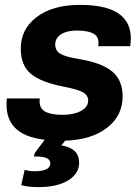

<svg xmlns="http://www.w3.org/2000/svg" viewBox="-20 -562 575 786"><path d="M307 -542Q426 -542 476 -498.5Q526 -455 513 -373H382Q388 -408 365.5 -422.5Q343 -437 293 -437Q254 -437 230 -421.5Q206 -406 206 -380Q206 -354 227.5 -341.5Q249 -329 305 -320Q396 -305 439 -269.5Q482 -234 482 -167Q482 -89 419 -39.5Q356 10 247 14L231 33Q304 45 304 104Q304 149 259 176.5Q214 204 137 204Q95 204 67 196L81 133Q100 139 120 139Q186 139 186 107Q186 76 119 79L122 65L163 10Q-8 -9 8 -159H143Q138 -123 161 -107.5Q184 -92 238 -92Q282 -92 311.5 -108Q341 -124 341 -150Q341 -173 318 -185Q295 -197 237 -208Q146 -226 105.5 -260.5Q65 -295 65 -363Q65 -443 130.5 -492.5Q196 -542 307 -542Z"/></svg>

Font: Nacelle Bold
Style: Italic
Weight: 700
Italic angle: -12°
Designer: Sora Sagano
Foundry: Sora Sagano
Version: Version 1.000;FEAKit 1.0